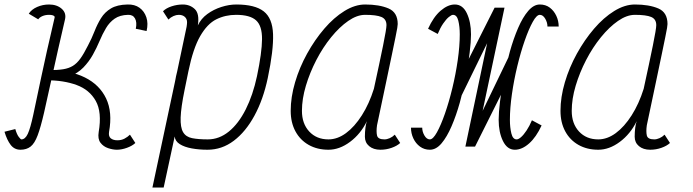

<svg xmlns="http://www.w3.org/2000/svg" viewBox="-61 -652 3081 854"><path d="M30 14Q3 14 -13.5 -7.5Q-30 -29 -41 -66L7 -78Q14 -54 22.5 -43Q31 -32 34 -32Q51 -32 62.5 -56.5Q74 -81 87 -141.5Q100 -202 122 -307Q144 -412 182 -574Q183 -578 180 -580.5Q177 -583 171.5 -584.5Q166 -586 157 -586Q141 -586 128 -580.5Q115 -575 109 -566L67 -591Q79 -610 104 -621Q129 -632 157 -632Q192 -632 213.5 -613Q235 -594 228 -565Q194 -419 172 -317.5Q150 -216 135 -151Q120 -86 106.5 -50Q93 -14 75 0Q57 14 30 14ZM459 14Q441 14 420 7Q399 0 386 -17Q373 -34 378 -65H424Q421 -45 432 -36.5Q443 -28 461 -28Q479 -28 493 -35.5Q507 -43 517 -53L541 -16Q527 -3 503.5 5.5Q480 14 459 14ZM378 -65Q393 -153 365 -203Q337 -253 279.5 -274Q222 -295 146 -295L156 -340Q251 -340 316.5 -307.5Q382 -275 411 -214Q440 -153 424 -65ZM146 -295 156 -340Q195 -340 220 -344Q245 -348 263 -359Q281 -370 296.5 -391.5Q312 -413 330 -449Q347 -481 359.5 -513Q372 -545 388.5 -571.5Q405 -598 432.5 -614.5Q460 -631 506 -632Q538 -633 559.5 -617.5Q581 -602 590 -575Q599 -548 591 -514L543 -524Q549 -553 539.5 -570Q530 -587 508 -586Q472 -585 449 -569Q426 -553 410.5 -527Q395 -501 382 -470Q369 -439 352 -408.5Q335 -378 310 -352Q285 -326 245.5 -310.5Q206 -295 146 -295Z M990 -632Q1073 -632 1112 -601.5Q1151 -571 1153.5 -500Q1156 -429 1130 -305Q1110 -210 1071 -138Q1032 -66 979 -26Q926 14 862 14Q824 14 791.5 8Q759 2 738.5 -11Q718 -24 716 -45L667 182H617L717 -287Q718 -293 719.5 -299.5Q721 -306 722 -313Q723 -318 724.5 -323.5Q726 -329 727 -334L769 -533Q770 -539 770.5 -544.5Q771 -550 771 -553Q771 -568 761 -577Q751 -586 734 -586Q723 -586 710.5 -580.5Q698 -575 688 -565L664 -602Q678 -616 702.5 -624Q727 -632 752 -632Q784 -632 805.5 -611.5Q827 -591 819 -539Q833 -569 861 -589.5Q889 -610 923.5 -621Q958 -632 990 -632ZM1082 -313Q1104 -418 1104.5 -477.5Q1105 -537 1078 -561.5Q1051 -586 989 -586Q941 -586 901 -566Q861 -546 829.5 -491.5Q798 -437 777 -335L760 -252Q744 -174 742.5 -129.5Q741 -85 753.5 -64Q766 -43 793.5 -37.5Q821 -32 863 -32Q914 -32 957 -67Q1000 -102 1032 -165.5Q1064 -229 1082 -313Z M1695 -53 1719 -16Q1705 -3 1681 5.5Q1657 14 1631 14Q1600 14 1581 -2Q1562 -18 1562 -44Q1562 -65 1564.5 -84Q1567 -103 1571 -113Q1543 -56 1496 -21Q1449 14 1400 14Q1350 14 1312 -7.5Q1274 -29 1253 -68Q1232 -107 1232 -159Q1232 -220 1251.5 -286Q1271 -352 1305 -413.5Q1339 -475 1381.5 -524.5Q1424 -574 1471 -603Q1518 -632 1563 -632Q1626 -632 1667 -614.5Q1708 -597 1708 -545Q1708 -541 1706 -527.5Q1704 -514 1698 -486Q1692 -458 1682 -408.5Q1672 -359 1655.5 -282Q1639 -205 1616 -95Q1612 -67 1616 -49.5Q1620 -32 1649 -32Q1660 -32 1672.5 -37.5Q1685 -43 1695 -53ZM1400 -32Q1440 -32 1478 -60Q1516 -88 1548.5 -139Q1581 -190 1602 -257Q1628 -376 1643 -450Q1658 -524 1658 -540Q1658 -567 1635.5 -576.5Q1613 -586 1563 -586Q1527 -586 1488 -559Q1449 -532 1412 -486.5Q1375 -441 1346 -385Q1317 -329 1299.5 -270.5Q1282 -212 1282 -159Q1282 -102 1314.5 -67Q1347 -32 1400 -32Z M2009 0 2201 -398 2242 -380 2052 0H2009L2139 -618H2183L1991 -225L1950 -243L2139 -618H2183L2052 0ZM1851 14Q1826 14 1807 0Q1788 -14 1777.5 -36.5Q1767 -59 1767 -84H1817Q1817 -66 1827 -49Q1837 -32 1851 -32Q1865 -32 1882.5 -63.5Q1900 -95 1918 -146.5Q1936 -198 1951 -260Q1966 -322 1975 -384.5Q1984 -447 1984 -499Q1984 -534 1977.5 -560Q1971 -586 1954 -586Q1947 -586 1935 -576Q1923 -566 1910 -547Q1897 -528 1886 -501L1843 -524Q1867 -577 1899 -604.5Q1931 -632 1962 -632Q1997 -632 2015.5 -593Q2034 -554 2034 -499Q2034 -467 2028 -417.5Q2022 -368 2011 -310Q2000 -252 1984 -195Q1968 -138 1947.5 -90.5Q1927 -43 1903 -14.5Q1879 14 1851 14ZM2229 14Q2195 14 2176 -25Q2157 -64 2157 -119Q2157 -151 2163 -200.5Q2169 -250 2180 -308Q2191 -366 2207 -423Q2223 -480 2243.5 -527.5Q2264 -575 2288.5 -603.5Q2313 -632 2340 -632Q2366 -632 2384.5 -618Q2403 -604 2413.5 -581.5Q2424 -559 2424 -534H2374Q2374 -552 2364 -569Q2354 -586 2340 -586Q2326 -586 2308.5 -554.5Q2291 -523 2273 -471.5Q2255 -420 2240 -358Q2225 -296 2216 -233.5Q2207 -171 2207 -119Q2207 -85 2213.5 -58.5Q2220 -32 2237 -32Q2245 -32 2256.5 -42Q2268 -52 2281 -71.5Q2294 -91 2305 -117L2348 -94Q2324 -42 2292.5 -14Q2261 14 2229 14Z M2895 -53 2919 -16Q2905 -3 2881 5.5Q2857 14 2831 14Q2800 14 2781 -2Q2762 -18 2762 -44Q2762 -65 2764.5 -84Q2767 -103 2771 -113Q2743 -56 2696 -21Q2649 14 2600 14Q2550 14 2512 -7.5Q2474 -29 2453 -68Q2432 -107 2432 -159Q2432 -220 2451.5 -286Q2471 -352 2505 -413.5Q2539 -475 2581.5 -524.5Q2624 -574 2671 -603Q2718 -632 2763 -632Q2826 -632 2867 -614.5Q2908 -597 2908 -545Q2908 -541 2906 -527.5Q2904 -514 2898 -486Q2892 -458 2882 -408.5Q2872 -359 2855.5 -282Q2839 -205 2816 -95Q2812 -67 2816 -49.5Q2820 -32 2849 -32Q2860 -32 2872.5 -37.5Q2885 -43 2895 -53ZM2600 -32Q2640 -32 2678 -60Q2716 -88 2748.5 -139Q2781 -190 2802 -257Q2828 -376 2843 -450Q2858 -524 2858 -540Q2858 -567 2835.5 -576.5Q2813 -586 2763 -586Q2727 -586 2688 -559Q2649 -532 2612 -486.5Q2575 -441 2546 -385Q2517 -329 2499.5 -270.5Q2482 -212 2482 -159Q2482 -102 2514.5 -67Q2547 -32 2600 -32Z"/></svg>

Font: Victor Mono Thin
Style: Italic
Weight: 100
Italic angle: -12°
Monospace: yes
Designer: Rune Bjørnerås
Version: Version 1.561;gftools[0.9.30]